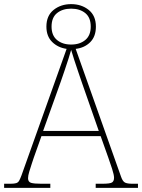

<svg xmlns="http://www.w3.org/2000/svg" viewBox="-24 -911 689 931"><path d="M-4 0V-20H27Q45 -20 54.5 -23Q64 -26 69 -35Q74 -44 80 -60L299 -674Q257 -680 229 -707.5Q201 -735 201 -782Q201 -835 236 -863Q271 -891 321 -891Q371 -891 406 -863Q441 -835 441 -782Q441 -734 413.5 -706.5Q386 -679 343 -674L563 -54Q571 -31 582.5 -25.5Q594 -20 618 -20H645V0H440V-20H472Q510 -20 519.5 -26.5Q529 -33 529 -49Q529 -63 519.5 -92.5Q510 -122 501 -147L464 -251H177L140 -147Q137 -138 130.5 -118.5Q124 -99 118 -79Q112 -59 112 -47Q112 -29 126.5 -24.5Q141 -20 177 -20H220V0ZM185 -276H455L375 -505Q366 -532 355.5 -562Q345 -592 336 -620.5Q327 -649 321 -669Q317 -654 308 -626Q299 -598 289 -568.5Q279 -539 271 -516ZM321 -695Q363 -695 389.5 -717Q416 -739 416 -782Q416 -826 389.5 -847.5Q363 -869 321 -869Q279 -869 252.5 -847.5Q226 -826 226 -782Q226 -739 252.5 -717Q279 -695 321 -695Z"/></svg>

Font: Noto Serif Ethiopic Thin
Style: Regular
Weight: 250
Version: Version 2.102